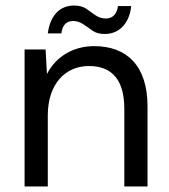

<svg xmlns="http://www.w3.org/2000/svg" viewBox="-20 -675 612 695"><path d="M153 0V-257C153 -372 217 -436 302 -436C387 -436 430 -384 430 -281V0H514V-290C514 -438 438 -508 321 -508C245 -508 182 -470 150 -407L145 -496H69V0ZM359 -552C410 -552 448 -588 455 -653H407C403 -622 386 -608 363 -608C334 -608 318 -626 293 -643C281 -651 266 -655 248 -655C199 -655 162 -622 153 -554H202C206 -584 220 -599 245 -599C272 -599 288 -582 315 -564C326 -556 341 -552 359 -552Z"/></svg>

Font: Rootstock Sans Body
Style: Regular
Weight: 400
Designer: Colophon Foundry, Jonny Pinhorn
Foundry: Colophon Foundry
Version: Version 1.200;FEAKit 1.0